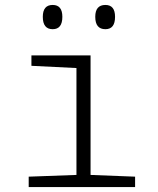

<svg xmlns="http://www.w3.org/2000/svg" viewBox="-20 -756 640 776"><path d="M232 -688Q232 -736 193 -736Q153 -736 153 -688Q153 -638 193 -638Q232 -638 232 -688ZM445 -688Q445 -736 406 -736Q365 -736 365 -688Q365 -638 406 -638Q445 -638 445 -688ZM526 0V-42L346 -49V-532H107V-490L289 -481V-49L96 -42V0Z"/></svg>

Font: Noto Sans Mono UI Light
Style: Regular
Weight: 300
Designer: Monotype Design team
Foundry: Monotype Imaging Inc.
Version: 1.000